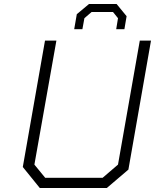

<svg xmlns="http://www.w3.org/2000/svg" viewBox="-20 -940 775 960"><path d="M351 -794 364 -869 425 -920H563L613 -859L602 -794H561L570 -849L545 -880H438L402 -849L392 -794ZM514 0H179L94 -105L205 -737H262L152 -117L206 -51H493L570 -117L679 -737H735L622 -92Z"/></svg>

Font: Tomorrow Light
Style: Italic
Weight: 300
Italic angle: -10°
Designer: Tony de Marco, Monica Rizzolli
Foundry: Just in Type
Version: Version 2.002